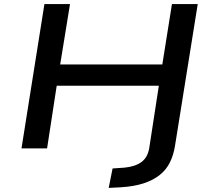

<svg xmlns="http://www.w3.org/2000/svg" viewBox="-20 -725 1037 938"><path d="M511 193 530 98 588 94Q640 89 670.5 67Q701 45 709 -1L756 -306H257L210 0H85L197 -705H322L274 -410H773L820 -705H946L835 -13Q828 32 810 68.5Q792 105 759.5 130.5Q727 156 680.5 171Q634 186 570 190Z"/></svg>

Font: Nunito Sans 7pt Expanded SemiBold
Style: Italic
Weight: 600
Width: 7
Italic angle: -9°
Designer: Vernon Adams
Foundry: Vernon Adams
Version: Version 3.101;gftools[0.9.27]